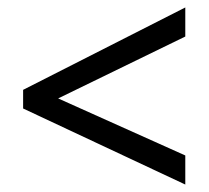

<svg xmlns="http://www.w3.org/2000/svg" viewBox="-20 -617 560 515"><path d="M477 -122 42 -326V-376L477 -597V-519L136 -353L477 -200Z"/></svg>

Font: Noto Sans Tamil SemiCondensed
Style: Regular
Weight: 400
Width: 4
Designer: Jelle Bosma - Monotype Design Team
Foundry: Monotype Imaging Inc.
Version: Version 2.004